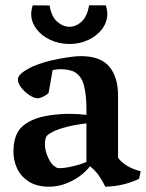

<svg xmlns="http://www.w3.org/2000/svg" viewBox="-20 -686 546 718"><path d="M104 -238.3Q129.9 -249.5 167 -254.9Q204.1 -260.3 239.7 -260.3Q272.9 -260.3 303.2 -256.3V-282.7Q303.2 -327.1 294.7 -363.5Q286.1 -399.9 260.7 -415.5Q251.5 -421.4 236.6 -424.3Q221.7 -427.2 205.6 -427.2Q191.4 -427.2 176.8 -423.8L161.6 -337.9Q152.3 -329.6 140.6 -324Q128.9 -318.4 120.6 -318.4Q108.4 -318.4 90.6 -329.8Q72.8 -341.3 59.8 -357.9Q46.9 -374.5 46.9 -389.2Q46.9 -401.9 63.5 -414.6Q80.1 -427.2 102.5 -437.5Q142.6 -455.1 198 -465.6Q253.4 -476.1 282.7 -476.1Q356 -476.1 388.7 -436.8Q421.4 -397.5 421.4 -329.1V-95.7Q449.7 -59.6 506.3 -45.4L500 -17.1Q440.4 10.7 374 12.2Q362.3 -11.7 349.1 -30.3Q335.9 -48.8 316.4 -64.5Q302.7 -45.4 278.8 -27.8Q254.9 -10.3 225.1 1Q195.3 12.2 164.1 12.2Q117.2 12.2 87.2 -7.3Q57.1 -26.9 43.7 -56.6Q30.3 -86.4 30.3 -117.7Q30.3 -165 47.4 -193.4Q64.5 -221.7 104 -238.3ZM202.1 -57.1Q222.7 -57.1 253.4 -64.5Q284.2 -71.8 303.2 -80.6V-224.6Q260.7 -219.7 229 -211.4Q197.3 -203.1 179.2 -194.1Q161.1 -185.1 155.8 -178.7Q147.9 -168.5 147.9 -147Q147.9 -123.5 159.7 -97.2Q171.4 -70.8 187 -62Q192.4 -57.1 202.1 -57.1ZM96.7 -633.8Q96.7 -647.9 102.5 -666L165.5 -665.5Q171.9 -624.5 193.6 -605.2Q215.3 -585.9 239.7 -585.9Q264.2 -585.9 285.2 -605.2Q306.2 -624.5 313 -666H376Q381.3 -647.5 381.3 -634.3Q381.3 -604 362.3 -578.1Q343.3 -552.2 310.8 -536.9Q278.3 -521.5 239.7 -521.5Q201.2 -521.5 168.2 -536.9Q135.3 -552.2 116 -578.1Q96.7 -604 96.7 -633.8Z"/></svg>

Font: Vesper Libre Medium
Style: Regular
Weight: 500
Designer: Robert Keller & Kimya Gandhi
Foundry: Mota Italic
Version: Version 1.058